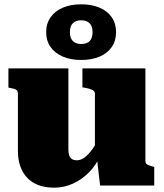

<svg xmlns="http://www.w3.org/2000/svg" viewBox="-20 -860 758 890"><path d="M297 -543V-168Q297 -152 300.5 -140.5Q304 -129 313 -123Q322 -117 336 -117Q354 -117 371.5 -129.5Q389 -142 408.5 -169Q428 -196 449 -238L445 -140Q426 -95 393 -61.5Q360 -28 318.5 -9Q277 10 231 10Q178 10 140.5 -10Q103 -30 83 -68.5Q63 -107 63 -162V-426Q63 -438 55.5 -443.5Q48 -449 29 -452L19 -454V-543ZM654 -543V-114Q654 -106 657.5 -101.5Q661 -97 668.5 -94.5Q676 -92 688 -88L695 -86V0H444L429 -129L420 -134V-426Q420 -438 406.5 -444Q393 -450 375 -453L362 -455V-543ZM304 -711Q304 -683 318 -669.5Q332 -656 356 -656Q382 -656 395.5 -669.5Q409 -683 409 -711Q409 -739 395 -752.5Q381 -766 356 -766Q332 -766 318 -752.5Q304 -739 304 -711ZM518 -711Q518 -671 498 -642Q478 -613 441.5 -597.5Q405 -582 356 -582Q308 -582 271.5 -597.5Q235 -613 214.5 -642Q194 -671 194 -711Q194 -751 214.5 -780Q235 -809 271.5 -824.5Q308 -840 356 -840Q405 -840 441.5 -824.5Q478 -809 498 -780Q518 -751 518 -711Z"/></svg>

Font: Roboto Serif 20pt Black
Style: Regular
Weight: 900
Version: Version 1.008